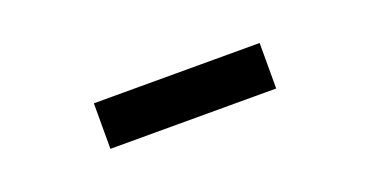

<svg xmlns="http://www.w3.org/2000/svg" viewBox="-22 -889 664 345"><g transform="rotate(-20 310.0 -716.5)"><path d="M152 -673V-760H469V-673Z"/></g></svg>

Font: Noto Sans SC Thin SemiBold
Style: Regular
Weight: 600
Version: Version 2.004-H2;hotconv 1.0.118;makeotfexe 2.5.65603